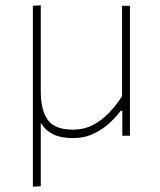

<svg xmlns="http://www.w3.org/2000/svg" viewBox="-20 -516 609 730"><path d="M105 194Q105 137.5 105 84.5Q105 31.5 105 -29V-271Q105 -311.5 105 -348.2Q105 -385 105 -420.8Q105 -456.5 105 -494L135 -496Q135 -458.5 135 -422.2Q135 -386 135 -348.8Q135 -311.5 135 -271V-169Q135 -97 161.8 -60Q188.5 -23 258 -23Q298.5 -23 332.2 -40.2Q366 -57.5 393.8 -86.2Q421.5 -115 444 -150V-271Q444 -332 444 -385Q444 -438 444 -494H474Q474 -456.5 474 -420.8Q474 -385 474 -348.2Q474 -311.5 474 -271V-137Q474 -107 474 -73.5Q474 -40 474 0H445Q445 -23.5 445 -47.5Q445 -71.5 445 -95H439Q424 -74 398.2 -49.8Q372.5 -25.5 337 -8.2Q301.5 9 257 9Q210.5 9 180.2 -6.5Q150 -22 132 -54H135V-29Q135 31.5 135 83.5Q135 135.5 135 192Z"/></svg>

Font: Commissioner Thin Thin
Style: Regular
Weight: 250
Version: Version 1.000